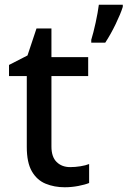

<svg xmlns="http://www.w3.org/2000/svg" viewBox="-20 -780 538 810"><path d="M276 -75Q297 -75 319 -78.5Q341 -82 356 -88V-8Q339 -1 310.5 4.5Q282 10 253 10Q209 10 172.5 -5Q136 -20 114.5 -57Q93 -94 93 -160V-459H18V-506L96 -546L134 -660H197V-539H352V-459H197V-162Q197 -118 219 -96.5Q241 -75 276 -75ZM498 -751Q489 -722 468 -678.5Q447 -635 424 -600H365V-612Q374 -641 383.5 -684.5Q393 -728 397 -760H498Z"/></svg>

Font: Noto Sans Tai Tham Medium
Style: Regular
Weight: 500
Designer: Monotype Design Team 2013. Revised by David WIlliams 2020
Foundry: Monotype Imaging Inc.
Version: Version 2.002; ttfautohint (v1.8.4.7-5d5b)